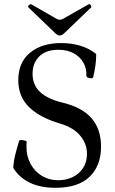

<svg xmlns="http://www.w3.org/2000/svg" viewBox="-20 -881 549 914"><path d="M244 13Q172 13 121.5 -11.5Q71 -36 43 -82Q45 -114 53 -146Q61 -178 71 -210Q73 -215 82 -214.5Q91 -214 99.5 -211.5Q108 -209 107 -204Q106 -199 106 -193Q106 -187 106 -182Q106 -136 126 -100Q146 -64 180 -43.5Q214 -23 257 -23Q295 -23 326 -38Q357 -53 375.5 -81.5Q394 -110 394 -149Q394 -196 362 -235Q330 -274 265 -293Q168 -322 117.5 -372Q67 -422 67 -499Q67 -584 123 -630Q179 -676 271 -676Q320 -676 362 -663.5Q404 -651 438 -624Q438 -594 434 -567.5Q430 -541 424 -515Q423 -509 414.5 -508.5Q406 -508 398.5 -511.5Q391 -515 391 -521Q393 -554 377.5 -582Q362 -610 331.5 -627Q301 -644 258 -644Q198 -644 166.5 -612Q135 -580 135 -530Q135 -476 171.5 -442.5Q208 -409 279 -392Q371 -370 416 -318Q461 -266 461 -183Q461 -92 406.5 -39.5Q352 13 244 13ZM264 -712Q254 -712 243 -723L116 -845Q111 -850 117.5 -856.5Q124 -863 130 -860L248 -792Q256 -787 264 -787Q273 -787 281 -792L401 -860Q407 -864 412 -856.5Q417 -849 413 -845L286 -723Q275 -712 264 -712Z"/></svg>

Font: Junicode VF
Style: Regular
Weight: 400
Designer: Peter S. Baker
Version: Version 2.213